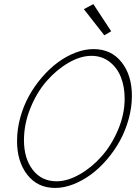

<svg xmlns="http://www.w3.org/2000/svg" viewBox="-20 -924 690 946"><path d="M527.8 -770 439.9 -903.8 393.1 -878.9 494.1 -750ZM252 2Q294.9 2 340.3 -15.6Q385.7 -33.2 427.2 -63.5Q468.8 -93.8 506.1 -137.2Q543.5 -180.7 570.6 -230Q597.7 -279.3 613.8 -337.2Q629.9 -395 629.9 -452.1Q629.9 -553.2 578.9 -617.7Q527.8 -682.1 440.9 -682.1Q397.9 -682.1 352.5 -664.8Q307.1 -647.5 265.9 -617.2Q224.6 -586.9 187.5 -543.9Q150.4 -501 123 -451.7Q95.7 -402.3 79.8 -344.5Q64 -286.6 64 -229Q64 -127.9 114.5 -63Q165 2 252 2ZM430.2 -648.9Q481.4 -648.9 519.3 -619.9Q557.1 -590.8 575.7 -543.7Q594.2 -496.6 594.2 -438Q594.2 -361.8 562.3 -285.9Q530.3 -210 481.7 -154.8Q433.1 -99.6 373 -65.2Q313 -30.8 258.8 -30.8Q184.6 -30.8 141.4 -87.2Q98.1 -143.6 98.1 -232.9Q98.1 -313.5 129.9 -391.6Q161.6 -469.7 210.2 -525.1Q258.8 -580.6 317.6 -614.7Q376.5 -648.9 430.2 -648.9Z"/></svg>

Font: Comic Neue Angular Light Italic
Style: Regular
Weight: 300
Italic angle: -12°
Designer: Craig Rozynski
Foundry: Craig Rozynski
Version: Version 2.003